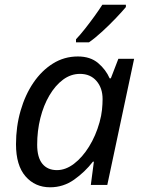

<svg xmlns="http://www.w3.org/2000/svg" viewBox="-20 -786 608 816"><path d="M193 10Q129 10 88.5 -36.5Q48 -83 48 -173Q48 -248 67.5 -315.5Q87 -383 122 -434.5Q157 -486 205 -516Q253 -546 311 -546Q364 -546 397 -518Q430 -490 446 -453H451L483 -536H550L436 0H366L379 -99H375Q341 -55 295 -22.5Q249 10 193 10ZM222 -63Q259 -63 294.5 -90Q330 -117 358.5 -163Q387 -209 403 -266Q411 -295 413.5 -319.5Q416 -344 416 -365Q416 -412 390 -442Q364 -472 320 -472Q281 -472 248 -447.5Q215 -423 190 -380.5Q165 -338 151.5 -284Q138 -230 138 -171Q138 -117 160 -90Q182 -63 222 -63ZM303 -606V-619Q321 -638 341.5 -664Q362 -690 381.5 -717Q401 -744 415 -766H515V-756Q501 -739 473.5 -710Q446 -681 415 -652.5Q384 -624 358 -606Z"/></svg>

Font: Noto IKEA Latin
Style: Italic
Weight: 400
Italic angle: -12°
Designer: Monotype Design Team
Foundry: Monotype Imaging Inc.
Version: Version 1.0